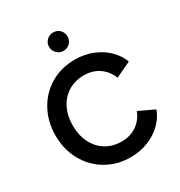

<svg xmlns="http://www.w3.org/2000/svg" viewBox="-226 -1146 1227 1311"><g transform="rotate(-30 387.0 -490.0)"><path d="M49.5 -372.8Q49.5 -482 97.9 -570Q146.2 -658 231 -707.5Q315.8 -757 422 -757Q498.5 -757 562.9 -730.5Q627.2 -704 671.6 -659.6Q716 -615.2 735.8 -561.2L614.2 -503.5Q592 -562.2 541.5 -597.8Q491 -633.2 422 -633.2Q352.8 -633.2 298.9 -600.6Q245 -568 215.4 -508.8Q185.8 -449.5 185.8 -372.8Q185.8 -296 215.4 -236.8Q245 -177.5 298.9 -144.6Q352.8 -111.8 422 -111.8Q491 -111.8 541.5 -147.1Q592 -182.5 614.2 -241.2L735.8 -183.5Q716 -129.5 671.6 -85.1Q627.2 -40.8 562.9 -14.4Q498.5 12 422 12Q316.5 12 231.4 -37.9Q146.2 -87.8 97.9 -175.6Q49.5 -263.5 49.5 -372.8ZM314.2 -919.5Q314.2 -949.8 335.6 -970.7Q357 -991.5 387.2 -991.5Q417.6 -991.5 438.4 -970.7Q459.2 -949.8 459.2 -919.5Q459.2 -888.5 438.4 -867.5Q417.6 -846.5 387.2 -846.5Q357 -846.5 335.6 -867.9Q314.2 -889.2 314.2 -919.5Z"/></g></svg>

Font: Trafiko Sans Variable
Style: Regular
Weight: 400
Designer: Gumpita Rahayu / Trafiko
Foundry: Tokotype / Trafiko
Version: Version 0.001;FEAKit 1.0